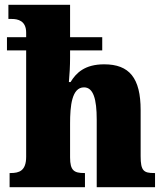

<svg xmlns="http://www.w3.org/2000/svg" viewBox="-20 -780 689 800"><path d="M20 0H334V-59H331C289 -59 272 -69 272 -124V-265C272 -338 279 -416 330 -416C369 -416 383 -367 383 -282V0H626V-59H622C579 -59 566 -68 566 -129V-321C566 -455 519 -512 414 -512C333 -512 297 -476 274 -438H267C270 -470 272 -506 272 -540V-570H406V-625H272V-760H15V-701H29C54 -701 89 -694 89 -644V-625H9V-570H89V-127C89 -68 60 -59 24 -59H20Z"/></svg>

Font: Noto Serif Tamil SemiCondensed Black
Style: Regular
Weight: 900
Width: 4
Designer: Indian Type Foundry, Tom Grace, and the Monotype Design Team
Foundry: Monotype Imaging Inc.
Version: Version 2.004